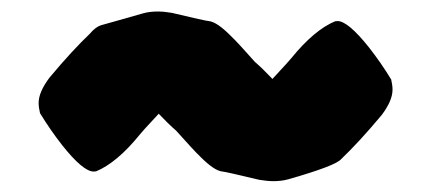

<svg xmlns="http://www.w3.org/2000/svg" viewBox="-20 -477 768 342"><path d="M441.9 -156.7C400.9 -166.5 378.9 -171.4 376.5 -171.4C366.2 -172.4 353.5 -181.2 337.4 -197.3C328.1 -206.1 314 -221.7 293.9 -244.1C284.2 -252.4 273.9 -262.7 262.7 -274.4C241.2 -251.5 230 -238.8 229 -237.3C201.7 -203.6 175.8 -182.1 151.4 -171.9C151.4 -171.9 147 -171.4 147 -171.4C134.3 -171.4 115.7 -187 90.8 -218.3C76.7 -236.3 63.5 -255.4 51.3 -275.4C49.8 -281.7 48.8 -288.1 48.8 -293.5C48.8 -306.6 55.2 -321.3 67.9 -338.4C96.7 -373 121.1 -398.9 140.1 -417C147 -425.3 153.8 -430.2 160.2 -432.1C166.5 -433.6 190.9 -440.9 234.4 -453.1C242.7 -455.6 252 -456.5 261.2 -456.5C269 -456.5 277.3 -455.6 286.1 -454.1C327.1 -444.3 349.1 -439.5 351.6 -439.5C361.8 -438.5 374.5 -429.7 390.6 -413.6C399.9 -404.8 414.1 -389.2 434.1 -366.7C443.8 -358.4 454.1 -348.1 465.3 -336.4C486.8 -359.4 498 -372.1 499 -373.5C526.4 -407.2 552.2 -428.7 576.7 -439C576.7 -439 581.1 -439.5 581.1 -439.5C593.8 -439.5 612.3 -423.8 637.2 -392.6C651.4 -374.5 664.6 -355.5 676.8 -335.4C678.2 -329.1 679.2 -322.8 679.2 -317.4C679.2 -304.2 672.9 -289.6 660.2 -272.5C631.3 -237.8 606.9 -211.9 587.9 -193.8C581.1 -185.5 549.8 -173.8 493.7 -157.7C485.4 -155.3 476.1 -154.3 466.8 -154.3C459 -154.3 450.7 -155.3 441.9 -156.7Z"/></svg>

Font: Kaph
Style: Regular
Weight: 400
Designer: GGBotNet
Foundry: f0n7.com